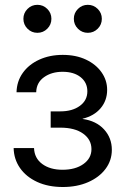

<svg xmlns="http://www.w3.org/2000/svg" viewBox="-20 -749 506 777"><path d="M234.4 7.8Q174.8 7.8 130.1 -12.9Q85.4 -33.7 60.8 -69.3Q36.1 -105 35.2 -149.9H117.7Q119.1 -108.9 150.9 -85.4Q182.6 -62 232.9 -62Q285.2 -62 317.6 -85.2Q350.1 -108.4 350.1 -145.5Q350.1 -184.1 316.4 -208.3Q282.7 -232.4 224.1 -232.4H185.1V-298.3H224.1Q272.9 -298.3 303.2 -320.6Q333.5 -342.8 333.5 -379.4Q333.5 -415 306.2 -436.8Q278.8 -458.5 233.4 -458.5Q188.5 -458.5 158 -436.5Q127.4 -414.6 126.5 -375.5H46.9Q47.9 -419.9 72.3 -454.1Q96.7 -488.3 138.9 -507.6Q181.2 -526.9 233.9 -526.9Q287.6 -526.9 327.9 -507.8Q368.2 -488.8 390.9 -456.5Q413.6 -424.3 413.6 -385.3Q413.6 -342.3 387.2 -311Q360.8 -279.8 314.5 -268.6V-267.6Q369.6 -259.8 401.1 -225.3Q432.6 -190.9 432.6 -142.6Q432.6 -99.6 407 -65.4Q381.3 -31.2 336.4 -11.7Q291.5 7.8 234.4 7.8ZM131.3 -616.2Q107.9 -616.2 91.3 -632.8Q74.7 -649.4 74.7 -672.9Q74.7 -696.3 91.3 -712.9Q107.9 -729.5 131.3 -729.5Q154.8 -729.5 171.4 -712.9Q188 -696.3 188 -672.9Q188 -649.4 171.4 -632.8Q154.8 -616.2 131.3 -616.2ZM335.4 -616.2Q312 -616.2 295.4 -632.8Q278.8 -649.4 278.8 -672.9Q278.8 -696.3 295.4 -712.9Q312 -729.5 335.4 -729.5Q358.9 -729.5 375.5 -712.9Q392.1 -696.3 392.1 -672.9Q392.1 -649.4 375.5 -632.8Q358.9 -616.2 335.4 -616.2Z"/></svg>

Font: Inter Display
Style: Regular
Weight: 400
Designer: Rasmus Andersson
Foundry: rsms
Version: Version 4.001;git-9221beed3